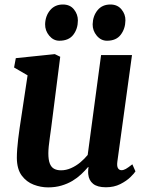

<svg xmlns="http://www.w3.org/2000/svg" viewBox="-20 -802 644 832"><path d="M188.5 10Q156.5 10 125.8 -1.8Q95 -13.5 74.2 -41.2Q53.5 -69 53 -117.5Q53 -135 54.5 -155.8Q56 -176.5 58.8 -199.8Q61.5 -223 65 -246.8Q68.5 -270.5 72 -293L99.5 -475.5L41 -509.5L48.5 -550L217.5 -567.5L241 -556L207 -289Q204.5 -267.5 201.5 -246.2Q198.5 -225 195.8 -205Q193 -185 191.2 -167.8Q189.5 -150.5 189.5 -137.5Q189.5 -109.5 195.8 -93.5Q202 -77.5 214.2 -70.8Q226.5 -64 244.5 -64Q266.5 -64 288 -73.5Q309.5 -83 327.8 -98.2Q346 -113.5 360 -130.5L418 -563.5H552L488.5 -101.5Q486 -82 491.2 -73.2Q496.5 -64.5 506.5 -64.5Q515.5 -64.5 525.2 -70Q535 -75.5 553.5 -90L567 -59.5Q562.5 -51.5 545.5 -34.8Q528.5 -18 501.2 -4.2Q474 9.5 439 9.5Q402 9.5 383.5 -5.5Q365 -20.5 362.5 -46.5Q362 -49 362 -52.5Q362 -56 362 -60.2Q362 -64.5 362.5 -69Q363 -73.5 363.5 -77.5L362 -78.5Q348.5 -62.5 331.8 -46.8Q315 -31 293.8 -18.2Q272.5 -5.5 246.2 2.2Q220 10 188.5 10ZM237 -625.5Q211.5 -625.5 193.2 -647.5Q175 -669.5 175.5 -697Q176.5 -733 197.2 -757.8Q218 -782.5 252.5 -782.5Q283.5 -782.5 300.5 -761.2Q317.5 -740 317.5 -713.5Q317.5 -677.5 297.8 -651.5Q278 -625.5 237 -625.5ZM443.5 -625.5Q417.5 -625.5 399.2 -647.5Q381 -669.5 381.5 -697Q382.5 -733 402.8 -757.8Q423 -782.5 458.5 -782.5Q489 -782.5 506.5 -761.2Q524 -740 523.5 -713.5Q523 -677.5 503.2 -651.5Q483.5 -625.5 443.5 -625.5Z"/></svg>

Font: Merriweather
Style: Bold Italic
Weight: 700
Italic angle: -7.8°
Version: Version 2.101